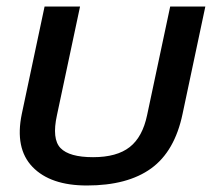

<svg xmlns="http://www.w3.org/2000/svg" viewBox="-20 -560 661 590"><path d="M247 10Q135 10 80 -47Q25 -104 47 -210L117 -540H226L155 -206Q139 -133 166 -105Q193 -77 266 -77Q339 -77 378.5 -108Q418 -139 432 -206L503 -540H611L541 -210Q517 -95 444.5 -42.5Q372 10 247 10Z"/></svg>

Font: Kanit
Style: Italic
Weight: 400
Italic angle: -12°
Designer: Katatrad Team
Foundry: CadsonDemak
Version: Version 2.000; ttfautohint (v1.8.3)